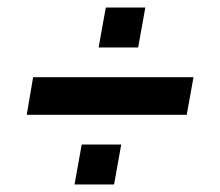

<svg xmlns="http://www.w3.org/2000/svg" viewBox="-20 -514 585 510"><path d="M51 -209 68 -309H494L476 -209ZM178 -24 197 -130H302L283 -24ZM242 -388 261 -494H366L347 -388Z"/></svg>

Font: Archivo Condensed
Style: Bold Italic
Weight: 700
Width: 3
Italic angle: -10°
Designer: Hector Gatti
Foundry: Omnibus-Type
Version: Version 2.001